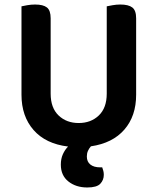

<svg xmlns="http://www.w3.org/2000/svg" viewBox="-20 -635 697 849"><path d="M582 -216Q582 -122 530 -62Q478 -2 382 12Q374 21 369 32Q364 43 364 57Q364 80 379.5 92.5Q395 105 423 105H432Q435 113 437 121Q439 129 439 138Q439 161 423.5 177.5Q408 194 366 194Q316 194 282.5 167.5Q249 141 249 93Q249 67 258 47Q267 27 281 13Q182 1 128.5 -60Q75 -121 75 -216V-607Q83 -609 100.5 -612Q118 -615 135 -615Q171 -615 187.5 -602Q204 -589 204 -554V-221Q204 -158 239 -124.5Q274 -91 328 -91Q382 -91 417 -124.5Q452 -158 452 -221V-607Q461 -609 478 -612Q495 -615 512 -615Q548 -615 565 -602Q582 -589 582 -554V-216Z"/></svg>

Font: Baloo Chettan 2 SemiBold
Style: Regular
Weight: 600
Designer: Maithili Shingre, Unnati Kotecha and Ek Type
Foundry: Ek Type
Version: Version 1.640;hotconv 1.0.111;makeotfexe 2.5.65597; ttfautoh